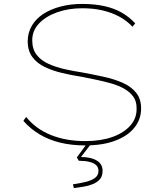

<svg xmlns="http://www.w3.org/2000/svg" viewBox="-20 -730 831 977"><path d="M414 10Q345 10 287 -4Q229 -18 182 -46Q135 -74 99 -115L113 -135Q162 -74 239 -43Q316 -12 414 -12Q493 -12 552 -33Q611 -54 644 -92Q677 -130 675 -181Q675 -215 658 -238.5Q641 -262 612 -278.5Q583 -295 546 -305.5Q509 -316 470.5 -324Q432 -332 397 -339Q345 -347 296.5 -358.5Q248 -370 208 -389Q168 -408 144.5 -440Q121 -472 121 -520Q121 -563 142 -599Q163 -635 201 -659.5Q239 -684 289.5 -697Q340 -710 399 -710Q460 -710 510.5 -699Q561 -688 600 -665.5Q639 -643 668 -611L654 -594Q625 -625 587 -645.5Q549 -666 502 -677Q455 -688 399 -688Q329 -688 271 -667.5Q213 -647 178.5 -610.5Q144 -574 144 -525Q144 -480 166.5 -451Q189 -422 227 -405Q265 -388 309.5 -378Q354 -368 400 -361Q454 -351 507 -339.5Q560 -328 603.5 -309Q647 -290 672.5 -258.5Q698 -227 698 -178Q698 -123 664 -80.5Q630 -38 566 -14Q502 10 414 10ZM356 227 351 208Q385 203 414.5 196Q444 189 462.5 176Q481 163 481 140Q481 121 469 110Q457 99 434.5 93.5Q412 88 381 88L371 71L423 0H445L392 69Q443 69 472.5 87Q502 105 502 139Q502 167 488 182.5Q474 198 452 207Q430 216 404.5 220Q379 224 356 227Z"/></svg>

Font: Lexend Peta Thin
Style: Regular
Weight: 250
Version: Version 1.007